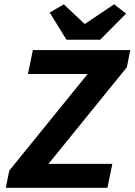

<svg xmlns="http://www.w3.org/2000/svg" viewBox="-20 -890 640 910"><path d="M181.3 -78.3 145.8 -113.3H512.4L489.1 0H7.5L23.9 -81.3L433.1 -585.7L483.4 -539.2H112.5L135.8 -652.6H597.4L581.1 -571.1ZM295 -701.8 215.5 -830.6 282.6 -869.3 379.9 -777.6H383.9L520.8 -869.7L577.7 -825.6L454.9 -701.8Z"/></svg>

Font: SourceCodeVF
Style: Italic
Weight: 200
Italic angle: -11°
Monospace: yes
Designer: Paul D. Hunt, Teo Tuominen
Foundry: Adobe
Version: Version 1.026;hotconv 1.1.0;makeotfexe 2.6.0